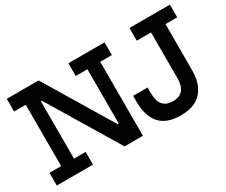

<svg xmlns="http://www.w3.org/2000/svg" viewBox="-121 -1097 1703 1448"><g transform="rotate(-30 731.0 -372.5)"><path d="M617 0 162 -755H304L759 0ZM27 -644.5V-755H303L290 -610H240.5V-110.5H342V0H27V-110.5H128.5V-644.5ZM563.5 -644.5V-755H878.5V-644.5H777V0H642L599 -170H665V-644.5ZM1105 10Q978 10 920.8 -57Q863.5 -124 863.5 -245.5V-298H989.5V-245.5Q989.5 -179.5 1018.5 -145.8Q1047.5 -112 1104 -112Q1161 -112 1190.2 -145.2Q1219.5 -178.5 1219.5 -245.5V-644.5H1095.5V-755H1447.5V-644.5H1345.5V-244.5Q1345.5 -166.5 1319.8 -109.5Q1294 -52.5 1240.8 -21.2Q1187.5 10 1105 10Z"/></g></svg>

Font: Hepta Slab SemiBold
Style: Regular
Weight: 600
Designer: Michael LaGattuta
Foundry: Michael LaGattuta
Version: Version 1.102